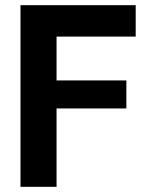

<svg xmlns="http://www.w3.org/2000/svg" viewBox="-20 -720 551 740"><path d="M503 -700V-579H198V-410H467V-302H198V0H59V-700Z"/></svg>

Font: Lopes Sans
Style: Bold
Weight: 700
Designer: Gabriel Lam, Diego Maldonado
Foundry: TypeRant, Foresti Design
Version: Version 4.000